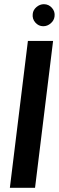

<svg xmlns="http://www.w3.org/2000/svg" viewBox="-20 -895 280 915"><path d="M147 0H27L113 -700H233ZM186 -770Q164 -770 148.5 -787.5Q133 -805 136 -829Q138 -848 154 -861.5Q170 -875 189 -875Q212 -875 227.5 -857.5Q243 -840 240 -817Q238 -798 222 -784Q206 -770 186 -770Z"/></svg>

Font: Kulim Park
Style: Bold Italic
Weight: 700
Italic angle: -8°
Designer: Noponies / Dale Sattler
Foundry: Noponies
Version: Version 1.000; ttfautohint (v1.8.3)